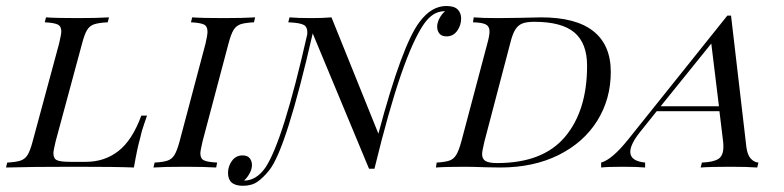

<svg xmlns="http://www.w3.org/2000/svg" viewBox="-47 -547 2560 627"><path d="M410.5 -95.2Q401.6 -65.3 390.3 0Q333.9 -2.4 198.4 -2.4Q49.2 -2.4 -27.4 0L-23.4 -16.1Q5.6 -17.7 20.2 -22.6Q34.7 -27.4 43.1 -41.1Q51.6 -54.8 59.7 -85.5L146 -404.8Q153.2 -435.5 153.2 -444.4Q153.2 -461.3 141.5 -466.9Q129.8 -472.6 99.2 -474.2L103.2 -490.3Q136.3 -487.9 205.6 -487.9Q270.2 -487.9 308.9 -490.3L304.8 -474.2Q275 -472.6 260.5 -467.7Q246 -462.9 237.5 -449.2Q229 -435.5 221 -404.8L134.7 -85.5Q127.4 -54.8 127.4 -46.8Q127.4 -29 139.1 -23.8Q150.8 -18.5 182.3 -18.5H233.1Q294.4 -18.5 339.5 -53.6Q384.7 -88.7 414.5 -169.4H433.1Q431.5 -163.7 423.4 -141.1Q415.3 -118.5 410.5 -95.2Z M607.3 -46Q607.3 -29 619 -23.4Q630.6 -17.7 662.1 -16.1L658.9 0Q621.8 -2.4 556.5 -2.4Q489.5 -2.4 454 0L458.1 -16.1Q486.3 -17.7 500.4 -22.6Q514.5 -27.4 523 -41.5Q531.5 -55.6 539.5 -85.5L624.2 -404.8Q630.6 -432.3 630.6 -443.5Q630.6 -461.3 619 -466.9Q607.3 -472.6 576.6 -474.2L580.6 -490.3Q613.7 -487.9 683.1 -487.9Q747.6 -487.9 786.3 -490.3L782.3 -474.2Q752.4 -472.6 738.3 -467.7Q724.2 -462.9 715.7 -449.2Q707.3 -435.5 699.2 -404.8L614.5 -85.5Q607.3 -54.8 607.3 -46Z M1458.9 -486.3Q1458.9 -464.5 1446 -446.4Q1433.1 -428.2 1411.3 -428.2Q1395.2 -428.2 1387.9 -437.5Q1380.6 -446.8 1380.6 -459.7Q1380.6 -472.6 1387.9 -486.7Q1395.2 -500.8 1406.5 -510.5H1404Q1383.1 -509.7 1367.3 -499.2Q1351.6 -488.7 1337.9 -469.4Q1302.4 -418.5 1262.5 -303.2Q1222.6 -187.9 1175.8 4H1158.1L974.2 -437.9Q887.9 -60.5 832.3 8.9Q812.9 33.1 794 46.4Q775 59.7 746 59.7Q697.6 59.7 697.6 17.7Q697.6 -4 710.5 -21.8Q723.4 -39.5 745.2 -39.5Q761.3 -39.5 768.5 -30.2Q775.8 -21 775.8 -8.1Q775.8 4.8 768.5 18.5Q761.3 32.3 750 42.7H751.6Q790.3 41.9 819.4 0.8Q877.4 -85.5 956.5 -435.5Q958.1 -458.1 945.6 -465.3Q933.1 -472.6 894.4 -474.2L898.4 -490.3Q924.2 -487.9 970.2 -487.9Q1007.3 -487.9 1035.5 -490.3L1188.7 -110.5Q1266.1 -400.8 1323.4 -475.8Q1362.1 -527.4 1410.5 -527.4Q1436.3 -527.4 1447.6 -516.1Q1458.9 -504.8 1458.9 -486.3Z M1586.3 0 1539.5 -0.8Q1494.4 -2.4 1473.4 -2.4Q1408.1 -2.4 1376.6 0L1379 -16.1Q1406.5 -17.7 1420.6 -22.6Q1434.7 -27.4 1443.1 -41.5Q1451.6 -55.6 1459.7 -85.5L1544.4 -404.8Q1551.6 -430.6 1551.6 -444.4Q1551.6 -460.5 1539.9 -466.9Q1528.2 -473.4 1497.6 -474.2L1500 -490.3Q1527.4 -487.9 1578.2 -487.9L1646.8 -488.7Q1701.6 -490.3 1720.2 -490.3Q1833.9 -490.3 1890.7 -445.2Q1947.6 -400 1947.6 -312.1Q1947.6 -223.4 1903.2 -152.4Q1858.9 -81.5 1777 -40.7Q1695.2 0 1586.3 0ZM1870.2 -332.3Q1870.2 -405.6 1829 -440.7Q1787.9 -475.8 1697.6 -475.8Q1672.6 -475.8 1658.5 -470.2Q1644.4 -464.5 1635.5 -450Q1626.6 -435.5 1619.4 -406.5L1534.7 -83.9Q1527.4 -53.2 1527.4 -43.5Q1527.4 -28.2 1538.3 -21.4Q1549.2 -14.5 1576.6 -14.5Q1725.8 -14.5 1798 -100Q1870.2 -185.5 1870.2 -332.3Z M2429.8 -16.1 2425.8 0Q2393.5 -2.4 2337.9 -2.4Q2272.6 -2.4 2241.1 0L2245.2 -16.1Q2283.1 -17.7 2299.2 -28.2Q2315.3 -38.7 2315.3 -67.7Q2315.3 -78.2 2314.5 -83.9L2302.4 -183.9H2097.6L2042.7 -115.3Q2011.3 -75.8 2011.3 -50.8Q2011.3 -21 2059.7 -16.1V0Q2035.5 -2.4 1986.3 -2.4Q1937.1 -2.4 1916.1 0V-16.1Q1951.6 -25.8 2004 -91.1L2328.2 -496H2340.3L2390.3 -67.7Q2393.5 -41.1 2404.8 -29Q2416.1 -16.9 2429.8 -16.1ZM2300.8 -200 2275.8 -404.8 2110.5 -200Z"/></svg>

Font: Playfair Display SC
Style: Italic
Weight: 400
Italic angle: -14°
Designer: Claus Eggers Sørensen
Foundry: Claus Eggers Sørensen
Version: Version 1.202; ttfautohint (v1.6)